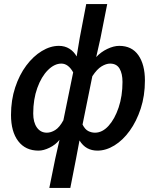

<svg xmlns="http://www.w3.org/2000/svg" viewBox="-20 -727 763 942"><path d="M222 195 251 52 272 -41Q253 -17 223.5 -2.5Q194 12 169 12Q105 12 69.5 -34.5Q34 -81 34 -163Q34 -236 54.5 -298Q75 -360 109 -405.5Q143 -451 185 -476.5Q227 -502 269 -502Q298 -502 320.5 -488Q343 -474 356 -450L371 -540L403 -707H506L473 -540L452 -447Q475 -472 506.5 -487Q538 -502 565 -502Q627 -502 659 -456Q691 -410 691 -332Q691 -257 670.5 -194.5Q650 -132 616.5 -85.5Q583 -39 541.5 -13.5Q500 12 458 12Q430 12 408 0Q386 -12 370 -38L353 52L325 195ZM210 -76Q230 -76 251 -89Q272 -102 291 -137L339 -372Q315 -415 281 -415Q247 -415 215 -383Q183 -351 163 -295.5Q143 -240 143 -170Q143 -127 161 -101.5Q179 -76 210 -76ZM446 -76Q482 -76 512.5 -109.5Q543 -143 562 -199.5Q581 -256 581 -325Q581 -366 566.5 -390.5Q552 -415 520 -415Q501 -415 478.5 -401.5Q456 -388 433 -353L385 -116Q397 -92 413 -84Q429 -76 446 -76Z"/></svg>

Font: Source Sans 3 Semibold
Style: Italic
Weight: 600
Italic angle: -11°
Designer: Paul D. Hunt
Foundry: Adobe
Version: Version 3.052;hotconv 1.1.0;makeotfexe 2.6.0